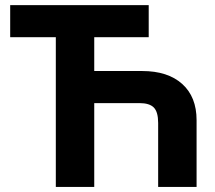

<svg xmlns="http://www.w3.org/2000/svg" viewBox="-20 -734 845 754"><path d="M564 -713.9V-587.9H350.1V-455.1H538.1Q639.2 -455.1 695.6 -404.3Q752 -353.5 752 -262.2V0H601.1V-251Q601.1 -294.4 584 -311.8Q566.9 -329.1 527.8 -329.1H350.1V0H199.2V-587.9H20V-713.9Z"/></svg>

Font: Wonky
Style: Regular
Weight: 400
Designer: Monotype Design Team
Foundry: Monotype Imaging Inc.
Version: Version 3.000